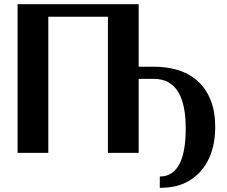

<svg xmlns="http://www.w3.org/2000/svg" viewBox="-20 -731 1084 918"><path d="M64 0H211V-651H496V0H643V-354H715C823 -354 868 -266 868 -116C868 10 839 113 744 113V167C793 167 834 159 868 142C957 98 1009 6 1009 -124C1009 -172 1002 -214 988 -250C948 -354 856 -412 715 -412H643V-711H64Z"/></svg>

Font: Aerodynamic
Style: Regular
Weight: 500
Designer: Google
Version: Version 2.000980; 2014